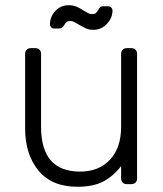

<svg xmlns="http://www.w3.org/2000/svg" viewBox="-20 -704 625 734"><path d="M98 -520H115Q125 -520 131 -514Q137 -508 137 -498V-219Q137 -48 286 -48Q358 -48 400.5 -93.5Q443 -139 443 -219V-498Q443 -508 449 -514Q455 -520 465 -520H482Q492 -520 498 -514Q504 -508 504 -498V-22Q504 -12 498 -6Q492 0 482 0H465Q455 0 449 -6Q443 -12 443 -22V-69Q413 -30 374.5 -10Q336 10 276 10Q178 10 127 -52Q76 -114 76 -214V-498Q76 -508 82 -514Q88 -520 98 -520ZM299 -664Q307 -659 315.5 -654.5Q324 -650 333 -650Q341 -650 345.5 -653.5Q350 -657 355 -665Q359 -673 363 -676.5Q367 -680 374 -680H394Q401 -680 405.5 -675Q410 -670 410 -664Q410 -635 388.5 -612.5Q367 -590 338 -590Q321 -590 309.5 -595Q298 -600 281 -610Q273 -615 264.5 -619.5Q256 -624 248 -624Q240 -624 235.5 -620.5Q231 -617 226 -609Q218 -595 207 -595H187Q180 -595 175.5 -600Q171 -605 171 -611Q171 -640 191.5 -662Q212 -684 242 -684Q259 -684 271.5 -679Q284 -674 299 -664Z"/></svg>

Font: Rubik
Style: Regular
Weight: 300
Designer: Hubert & Fischer
Foundry: Hubert & Fischer
Version: Version 1.100